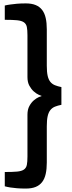

<svg xmlns="http://www.w3.org/2000/svg" viewBox="-20 -951 417 1116"><path d="M7.8 48.8Q52.7 48.8 79.1 46.4Q105.5 43.9 118.9 34.7Q132.3 25.4 136 7.6Q139.6 -10.3 139.6 -41V-284.2Q139.6 -314.5 150.9 -335Q162.1 -355.5 176.8 -367.9Q191.4 -380.4 204.8 -386.2Q218.3 -392.1 222.7 -393.1Q217.8 -394.5 204.3 -400.6Q190.9 -406.7 176.5 -419.4Q162.1 -432.1 150.9 -452.4Q139.6 -472.7 139.6 -502.9V-746.1Q139.6 -776.4 136 -794.2Q132.3 -812 118.9 -821.3Q105.5 -830.6 79.1 -833.3Q52.7 -835.9 7.8 -835.9V-918.9Q21.5 -922.4 40 -924.8Q55.7 -927.2 78.1 -929.2Q100.6 -931.2 129.9 -931.2Q164.1 -931.2 187.3 -921.6Q210.4 -912.1 224.9 -893.3Q239.3 -874.5 245.6 -846.4Q252 -818.4 252 -780.8V-568.8Q252 -532.2 257.1 -510Q262.2 -487.8 272.9 -474.9Q283.7 -461.9 299.6 -455.6Q315.4 -449.2 336.9 -444.8V-341.8Q315.4 -337.4 299.6 -331.1Q283.7 -324.7 272.9 -311.5Q262.2 -298.3 257.1 -275.9Q252 -253.4 252 -216.8V-5.9Q252 31.7 245.6 60.1Q239.3 88.4 224.9 107.2Q210.4 126 187.3 135.5Q164.1 145 129.9 145Q100.6 145 78.1 143.1Q55.7 141.1 40 138.7Q21.5 135.7 7.8 131.8Z"/></svg>

Font: Doppio One
Style: Regular
Weight: 400
Designer: Szymon Celej
Foundry: Szymon Celej
Version: Version 1.002